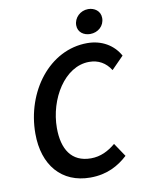

<svg xmlns="http://www.w3.org/2000/svg" viewBox="-93 -902 749 979"><g transform="rotate(-10 282.0 -412.0)"><path d="M295 12C383 12 443 -23 490 -66L443 -136C406 -105 365 -84 315 -84C214 -84 170 -157 170 -266C170 -416 263 -570 390 -570C438 -570 475 -549 501 -508L564 -572C532 -630 472 -666 397 -666C201 -666 57 -474 57 -257C57 -93 147 12 295 12ZM421 -709C462 -709 495 -738 495 -779C495 -816 464 -836 432 -836C391 -836 358 -804 358 -765C358 -728 389 -709 421 -709Z"/></g></svg>

Font: Source Sans Pro Semibold
Style: Italic
Weight: 600
Italic angle: -11°
Designer: Paul D. Hunt
Foundry: Adobe Systems Incorporated
Version: Version 3.006;hotconv 1.0.111;makeotfexe 2.5.65597